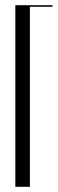

<svg xmlns="http://www.w3.org/2000/svg" viewBox="-20 -719 224 739"><path d="M39 -699H182V-693H95V0H39Z"/></svg>

Font: Moniqa Cond Display
Style: Regular
Weight: 400
Width: 3
Designer: Rajesh Rajput
Foundry: Rajesh Rajput
Version: Version 1.000